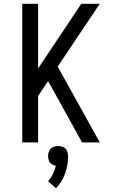

<svg xmlns="http://www.w3.org/2000/svg" viewBox="-20 -755 616 1018"><path d="M98 0H182V-246L235 -325L268 -266L415 0H509L286 -402L509 -735H411L182 -392V-735H98ZM277 243Q310 209 325.5 164Q341 119 341 72Q341 58 335 44.5Q329 31 315.5 25Q302 19 288 19Q274 19 260.5 25Q247 31 241 44.5Q235 58 235 72Q235 84 239 96Q243 108 253.5 115Q264 122 276 124Q271 147 260.5 168Q250 189 235 206Z"/></svg>

Font: Iosevka SS01 Extended
Style: Regular
Weight: 400
Width: 7
Monospace: yes
Designer: Belleve Invis
Foundry: Belleve Invis
Version: Version 3.4.7; ttfautohint (v1.8.3)